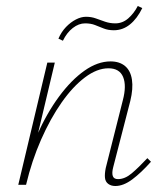

<svg xmlns="http://www.w3.org/2000/svg" viewBox="-20 -617 552 641"><path d="M365 4Q351 4 341.5 -3Q332 -10 330.5 -23Q329 -36 333 -56L390 -282Q403 -331 391 -360Q379 -389 342 -389Q304 -389 263.5 -358.5Q223 -328 185.5 -274.5Q148 -221 117 -150.5Q86 -80 67 0H47Q69 -88 102.5 -163.5Q136 -239 177 -294.5Q218 -350 262 -381Q306 -412 349 -412Q379 -412 397.5 -396.5Q416 -381 420.5 -351Q425 -321 415 -280L358 -59Q353 -40 356.5 -29.5Q360 -19 374 -19Q397 -19 420 -38.5Q443 -58 472 -89L484 -77Q451 -40 421.5 -18Q392 4 365 4ZM41 0 138 -408H163L66 0ZM190 -481 175 -488Q185 -511 200.5 -527Q216 -543 233.5 -552Q251 -561 267 -561Q285 -561 300 -555.5Q315 -550 331 -544.5Q347 -539 365 -539Q389 -539 408 -555.5Q427 -572 440 -597L455 -590Q438 -555 414 -535.5Q390 -516 360 -516Q341 -516 326 -522Q311 -528 297 -533.5Q283 -539 264 -539Q243 -539 223 -523.5Q203 -508 190 -481Z"/></svg>

Font: Ysabeau Infant Thin
Style: Italic
Weight: 250
Italic angle: -12°
Designer: Christian Thalmann (Catharsis Fonts)
Version: Version 2.001;gftools[0.9.30]; featfreeze: ss01,ss02,lnum